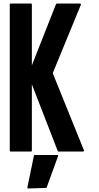

<svg xmlns="http://www.w3.org/2000/svg" viewBox="-20 -858 561 1086"><path d="M454.1 -2.9Q453.1 -2 452.1 -1Q452.1 -1 450.2 -1Q404.3 -1 311.5 -1Q309.6 -1 308.6 -1Q306.6 -2 306.6 -3.9Q257.8 -128.9 160.2 -380.9Q160.2 -255.9 160.2 -5.9Q160.2 -2.9 159.2 -2Q157.2 -1 155.3 -1Q117.2 -1 40 -1Q38.1 -1 36.1 -2Q35.2 -2.9 35.2 -5.9Q35.2 -109.4 35.2 -316.4Q35.2 -488.3 35.2 -833Q35.2 -835 36.1 -835.9Q38.1 -837.9 40 -837.9Q78.1 -837.9 155.3 -837.9Q157.2 -837.9 159.2 -835.9Q160.2 -835 160.2 -833Q160.2 -717.8 160.2 -488.3Q206.1 -603.5 296.9 -835Q297.9 -835.9 299.8 -836.9Q300.8 -837.9 301.8 -837.9Q345.7 -837.9 432.6 -837.9Q433.6 -837.9 435.5 -836.9Q437.5 -836.9 437.5 -835.9Q437.5 -834 437.5 -833Q437.5 -832 437.5 -831.1Q383.8 -702.1 278.3 -444.3Q336.9 -298.8 455.1 -6.8Q456.1 -5.9 456.1 -5.9Q456.1 -4.9 455.1 -4.9Q455.1 -2.9 454.1 -2.9ZM307.6 19.5Q307.6 20.5 308.6 21.5Q308.6 22.5 308.6 23.4Q308.6 23.4 308.6 24.4Q287.1 84 244.1 202.1Q243.2 204.1 242.2 205.1Q240.2 205.1 239.3 205.1Q206.1 206.1 140.6 208Q138.7 208 137.7 208Q136.7 207 135.7 206.1Q135.7 206.1 135.7 205.1Q134.8 204.1 134.8 202.1Q147.5 142.6 171.9 22.5Q171.9 20.5 173.8 19.5Q174.8 18.6 176.8 18.6Q218.8 18.6 302.7 18.6Q303.7 18.6 305.7 18.6Q306.6 18.6 307.6 19.5Z"/></svg>

Font: Typeface
Style: Regular
Weight: 400
Version: Version 1.0